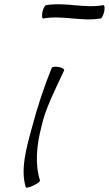

<svg xmlns="http://www.w3.org/2000/svg" viewBox="-20 -855 506 893"><path d="M181 -769C274 -785 356 -754 448 -769C454 -770 461 -785 465 -802C468 -819 466 -832 461 -831C368 -815 287 -846 194 -831C188 -830 181 -815 177 -798C174 -781 176 -768 181 -769ZM221 -540C186 -455 154 -358 130 -267C103 -169 74 -67 100 16C101 20 117 17 135 8C153 0 167 -11 166 -16C142 -91 150 -179 173 -267C190 -348 238 -441 278 -527C281 -532 271 -540 255 -543C240 -546 224 -545 221 -540Z"/></svg>

Font: Nupuram ExtraLight Oblique
Style: Regular
Weight: 200
Designer: Santhosh Thottingal (santhosh.thottingal@gmail.com)
Foundry: SMC
Version: Version 1.000